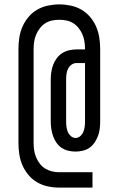

<svg xmlns="http://www.w3.org/2000/svg" viewBox="-20 -777 540 874"><path d="M401 77H250Q224 77 198 71.5Q172 66 149.5 53Q127 40 110 20Q93 0 82.5 -24Q72 -48 68 -74Q64 -100 64 -126V-554Q64 -580 68 -606Q72 -632 82.5 -656Q93 -680 110 -700Q127 -720 149.5 -733Q172 -746 198 -751.5Q224 -757 250 -757Q276 -757 302 -751.5Q328 -746 350.5 -733Q373 -720 390 -700Q407 -680 417.5 -656Q428 -632 432 -606Q436 -580 436 -554V-224Q436 -207 434 -190.5Q432 -174 426 -158Q420 -142 410.5 -128Q401 -114 387.5 -104.5Q374 -95 357 -91Q340 -87 324 -87Q307 -87 290.5 -91Q274 -95 260 -104.5Q246 -114 236.5 -128Q227 -142 221.5 -158Q216 -174 213.5 -190.5Q211 -207 211 -224V-415Q211 -432 213.5 -449Q216 -466 222 -482Q228 -498 238.5 -512Q249 -526 263 -535Q277 -544 294 -548Q311 -552 328 -552H367V-554Q367 -571 364.5 -587.5Q362 -604 355.5 -619.5Q349 -635 338.5 -648.5Q328 -662 314 -671Q300 -680 283.5 -683.5Q267 -687 250 -687Q233 -687 216.5 -683.5Q200 -680 186 -671Q172 -662 161.5 -648.5Q151 -635 144.5 -619.5Q138 -604 135.5 -587.5Q133 -571 133 -554V-126Q133 -109 135.5 -92.5Q138 -76 144.5 -60.5Q151 -45 161.5 -31.5Q172 -18 186 -9.5Q200 -1 216.5 3Q233 7 250 7H401ZM324 -149Q336 -149 345.5 -157.5Q355 -166 359.5 -177Q364 -188 365.5 -200Q367 -212 367 -224V-490H328Q316 -490 305.5 -482.5Q295 -475 289.5 -463.5Q284 -452 282.5 -439.5Q281 -427 281 -415V-224Q281 -212 282.5 -200Q284 -188 288.5 -177Q293 -166 302.5 -157.5Q312 -149 324 -149Z"/></svg>

Font: Iosevka Term Curly
Style: Regular
Weight: 400
Designer: Belleve Invis
Foundry: Belleve Invis
Version: Version 32.3.0